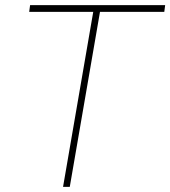

<svg xmlns="http://www.w3.org/2000/svg" viewBox="-20 -731 666 751"><path d="M622.6 -684.6H371.1L252.9 0H226.6L344.7 -684.6H94.2L97.7 -710.9H626Z"/></svg>

Font: TypoPRO Roboto
Style: Italic
Weight: 250
Italic angle: -12°
Designer: Google
Version: Version 2.136; 2016